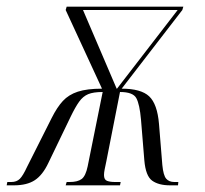

<svg xmlns="http://www.w3.org/2000/svg" viewBox="-63 -556 616 576"><path d="M-43 0 -41 -10H-29Q-13 -10 -3.5 -19.5Q6 -29 18 -55L92 -202Q108 -234 125.5 -253Q143 -272 170.5 -281Q198 -290 243 -290L134 -526L137 -536H487L484 -526L302 -290Q360 -290 384.5 -267Q409 -244 414 -184L424 -61Q427 -30 435.5 -20Q444 -10 460 -10H472L471 0H447Q413 0 393.5 -14Q374 -28 370 -75L360 -197Q356 -243 346 -261.5Q336 -280 297 -280L256 -72Q253 -58 251 -48Q249 -38 249 -31Q249 -17 258 -13.5Q267 -10 282 -10H299L297 0H134L137 -10H146Q170 -10 182 -19Q194 -28 200 -57L245 -280Q217 -280 201.5 -273.5Q186 -267 174.5 -251Q163 -235 149 -206L82 -67Q65 -31 41.5 -15.5Q18 0 -21 0ZM287 -290H288L470 -526H186Z"/></svg>

Font: Noto Serif Display ExtraCondensed Light
Style: Italic
Weight: 300
Width: 2
Italic angle: -12°
Designer: Monotype Design Team
Foundry: Monotype Imaging Inc.
Version: Version 2.009